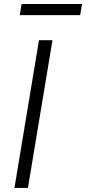

<svg xmlns="http://www.w3.org/2000/svg" viewBox="-20 -925 424 945"><path d="M238.3 -727.3 117.5 0H51.1L171.9 -727.3ZM383.5 -905.2 374.6 -850.5H77.1L86.3 -905.2Z"/></svg>

Font: Inter UI Light
Style: Italic
Weight: 300
Italic angle: 9.39999°
Designer: Rasmus Andersson
Foundry: rsms
Version: 3.2;8d6f07862